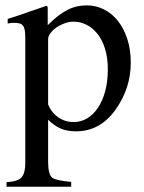

<svg xmlns="http://www.w3.org/2000/svg" viewBox="-20 -482 540 719"><path d="M256.8 -24.9Q282.7 -24.9 305.9 -38.6Q329.1 -52.2 346.4 -77.9Q363.8 -103.5 373.8 -140.1Q383.8 -176.8 383.8 -222.7Q383.8 -267.1 373 -300.5Q362.3 -334 344.2 -356.2Q326.2 -378.4 303.2 -389.6Q280.3 -400.9 255.4 -400.9Q238.3 -400.9 221.2 -394.5Q204.1 -388.2 190.7 -378.7Q177.2 -369.1 168.7 -357.4Q160.2 -345.7 160.2 -335.4V-90.3Q173.3 -59.6 198.7 -42.2Q224.1 -24.9 256.8 -24.9ZM4.4 200.2Q27.8 198.7 41.7 193.8Q55.7 189 62 180.7Q74.7 164.1 74.7 129.4V-338.9Q74.7 -357.4 72.8 -368.7Q70.8 -379.9 65.9 -386Q61 -392.1 53 -394.3Q44.9 -396.5 32.7 -396.5Q26.9 -396.5 22.2 -396Q17.6 -395.5 8.8 -394V-411.1L55.7 -426.3Q57.6 -427.2 81.8 -435.5Q106 -443.8 153.3 -460Q158.7 -460 158.7 -452.1V-387.7Q179.2 -408.2 197.5 -422.4Q215.8 -436.5 233.4 -445.3Q251 -454.1 268.6 -458Q286.1 -461.9 305.2 -461.9Q338.9 -461.9 368.9 -447Q398.9 -432.1 421.1 -404.3Q443.4 -376.5 456.5 -336.7Q469.7 -296.9 469.7 -247.1Q469.7 -150.9 411.6 -69.8Q354 9.8 264.6 9.8Q231 9.8 206.5 -1Q182.1 -11.7 160.2 -33.7V124.5Q160.2 147.9 164.3 163.3Q168.5 178.7 176.3 184.1Q184.6 189.5 202.4 193.1Q220.2 196.8 246.6 199.2V217.3H4.4Z"/></svg>

Font: Dima Niloofar
Style: Regular
Weight: 400
Designer: R.Balvardi
Foundry: Dima Software Group
Version: Version 3.00;November 13, 2018;FontCreator 11.5.0.2427 64-bi